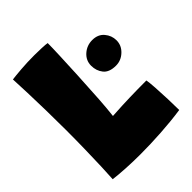

<svg xmlns="http://www.w3.org/2000/svg" viewBox="-186 -754 851 851"><g transform="rotate(-45 240.0 -328.0)"><path d="M31.5 -15.5Q33.5 -43 35.2 -90Q37 -137 38.2 -195.5Q39.5 -254 39.5 -316.5Q39.5 -379 38.2 -440Q37 -501 35.2 -553.2Q33.5 -605.5 31.5 -641Q50 -643.5 90.2 -646.8Q130.5 -650 174 -650Q193 -650 219 -649Q245 -648 254.5 -646Q254.5 -620.5 252.5 -569.8Q250.5 -519 247.2 -451.8Q244 -384.5 239 -308.5Q237.5 -284.5 235.2 -259Q233 -233.5 230.5 -213Q294 -217 342.8 -218.2Q391.5 -219.5 446.5 -219.5Q449.5 -204.5 451.8 -169.2Q454 -134 455.5 -93.8Q457 -53.5 457 -24Q394.5 -15 326.8 -10.8Q259 -6.5 198 -6.5Q150.5 -6.5 106.5 -9Q62.5 -11.5 31.5 -15.5ZM398 -361Q356 -361 337.8 -384Q319.5 -407 319.5 -439Q319.5 -471.5 344.5 -493.8Q369.5 -516 403.5 -516Q439 -516 459 -492.5Q479 -469 479 -439Q479 -407 454.5 -384Q430 -361 398 -361Z"/></g></svg>

Font: Grandstander Black
Style: Regular
Weight: 900
Designer: Tyler Finck
Foundry: Etcetera Type Co
Version: Version 1.200; ttfautohint (v1.8.3)